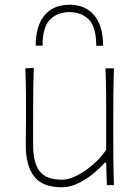

<svg xmlns="http://www.w3.org/2000/svg" viewBox="-20 -783 589 812"><path d="M242 9Q159 9 124 -37.2Q89 -83.5 89 -169Q89 -201.5 89.5 -225.5Q90 -249.5 90 -271Q90 -332 89.8 -385Q89.5 -438 87 -494L123 -496Q121 -440 120.5 -386Q120 -332 120 -271V-169Q120 -97 146.8 -60Q173.5 -23 243 -23Q269 -23 303 -39.5Q337 -56 370.5 -84.5Q404 -113 429 -149V-271Q429 -332 428.8 -385Q428.5 -438 426 -494H462Q460 -438 459.5 -385Q459 -332 459 -271V-221Q459 -160.5 459.5 -108.5Q460 -56.5 462 0H432L429 -95H423Q405 -74 375.8 -49.8Q346.5 -25.5 311.5 -8.2Q276.5 9 242 9ZM387 -589Q387 -666.5 357.5 -698.5Q328 -730.5 274 -732Q219.5 -730.5 189.8 -698.5Q160 -666.5 160 -590H131Q131 -672.5 168 -717.8Q205 -763 274 -763Q341.5 -763 378.8 -717.8Q416 -672.5 416 -590Z"/></svg>

Font: Commissioner Flair Thin
Style: Regular
Weight: 100
Designer: Kostas Bartsokas
Foundry: Kostas Bartsokas
Version: Version 1.000; ttfautohint (v1.8.3)